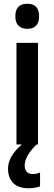

<svg xmlns="http://www.w3.org/2000/svg" viewBox="-20 -772 291 1026"><path d="M126 -752Q189 -752 189 -685Q189 -651 172.5 -634.5Q156 -618 126 -618Q96 -618 79 -634.5Q62 -651 62 -685Q62 -752 126 -752ZM183 -543V0H68V-543ZM112 112Q112 134 123 146Q134 158 154 158Q168 158 177.5 155.5Q187 153 194 150V224Q183 228 167.5 231Q152 234 133 234Q78 234 50.5 206Q23 178 23 130Q23 89 49.5 51Q76 13 115 -13L175 0Q112 63 112 112Z"/></svg>

Font: Noto Sans Gujarati Condensed SemiBold
Style: Regular
Weight: 600
Width: 3
Designer: Jelle Bosma - Monotype Design Team, Universal Thirst
Foundry: Monotype Imaging Inc.
Version: Version 2.106; ttfautohint (v1.8.4.7-5d5b)